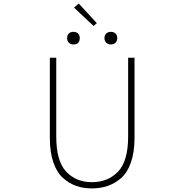

<svg xmlns="http://www.w3.org/2000/svg" viewBox="-20 -1052 1040 1085"><path d="M261.7 -272.5V-725.6H297.9V-280.3Q297.9 -141.6 354 -82Q410.2 -22.5 499 -22.5Q589.8 -22.5 647 -82Q704.1 -141.6 704.1 -280.3V-725.6H740.2V-272.5Q740.2 -191.4 719.7 -133.3Q699.2 -75.2 663.6 -44.9Q627.9 -14.6 587.4 -1Q546.9 12.7 499 12.7Q451.2 12.7 411.6 -1Q372.1 -14.6 336.9 -45.4Q301.8 -76.2 281.7 -133.8Q261.7 -191.4 261.7 -272.5ZM527.3 -920.9 508.8 -905.3 398.4 -1008.8 424.8 -1032.2ZM394.5 -800.8Q378.9 -800.8 369.1 -810.5Q359.4 -820.3 359.4 -836.9Q359.4 -853.5 369.1 -862.8Q378.9 -872.1 394.5 -872.1Q411.1 -872.1 420.9 -862.8Q430.7 -853.5 430.7 -836.9Q430.7 -800.8 394.5 -800.8ZM632.3 -810.5Q622.1 -800.8 606.4 -800.8Q590.8 -800.8 580.6 -810.5Q570.3 -820.3 570.3 -836.9Q570.3 -853.5 580.6 -862.8Q590.8 -872.1 606.4 -872.1Q622.1 -872.1 632.3 -862.8Q642.6 -853.5 642.6 -836.9Q642.6 -820.3 632.3 -810.5Z"/></svg>

Font: GenEi Gothic M ExtraLight
Style: Regular
Weight: 200
Designer: o_tamon (Modified); [Source Han Sans]
Ryoko NISHIZUKA  (kana & ideographs); Paul D. Hunt (Latin, Greek & Cyrillic); Wenl
Version: Version 1.1a;Original Version 1.004